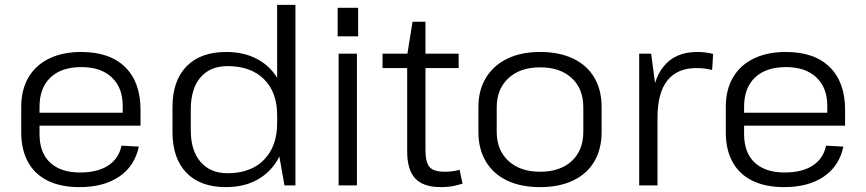

<svg xmlns="http://www.w3.org/2000/svg" viewBox="-20 -760 3551 787"><path d="M306 7Q230 7 176.5 -19Q123 -45 95 -95.5Q67 -146 67 -218V-322Q67 -392 96.5 -442.5Q126 -493 181.5 -520Q237 -547 313 -547Q430 -547 493 -485Q556 -423 556 -309V-245H142V-211Q142 -134 185.5 -93.5Q229 -53 308 -53Q380 -53 423.5 -81.5Q467 -110 478 -163L549 -159Q532 -79 468.5 -36Q405 7 306 7ZM142 -298H483V-326Q483 -401 438 -443Q393 -485 314 -485Q232 -485 187 -442.5Q142 -400 142 -322Z M906 7Q801 7 744 -52Q687 -111 687 -219V-321Q687 -429 744.5 -488Q802 -547 907 -547Q981 -547 1036 -517Q1086 -490 1116 -441V-740H1191V0H1146L1125 -119Q1123 -115 1122 -112Q1091 -55 1036 -24Q981 7 906 7ZM913 -50Q1008 -50 1062 -105Q1116 -160 1116 -255V-288Q1116 -382 1062 -435.5Q1008 -489 913 -489Q841 -489 801.5 -442.5Q762 -396 762 -311V-226Q762 -143 802 -96.5Q842 -50 913 -50Z M1443 -540V0H1368V-540ZM1448 -728V-611H1364V-728Z M1787 7Q1715 7 1682 -28.5Q1649 -64 1649 -140V-481H1548V-540H1650L1671 -671H1724V-540H1860V-481H1724V-145Q1724 -94 1741 -75Q1758 -56 1804 -56Q1819 -56 1834 -58Q1849 -60 1864 -64L1876 -7Q1862 -3 1847.5 0.5Q1833 4 1817.5 5.5Q1802 7 1787 7Z M2194 7Q2115 7 2058.5 -20Q2002 -47 1971.5 -98Q1941 -149 1941 -219V-321Q1941 -391 1972 -441.5Q2003 -492 2059.5 -519.5Q2116 -547 2194 -547Q2272 -547 2329 -520Q2386 -493 2416 -442Q2446 -391 2446 -321V-219Q2446 -149 2416 -98Q2386 -47 2329 -20Q2272 7 2194 7ZM2194 -56Q2276 -56 2323.5 -100Q2371 -144 2371 -220V-320Q2371 -396 2323.5 -440Q2276 -484 2194 -484Q2112 -484 2064 -439.5Q2016 -395 2016 -320V-220Q2016 -145 2064 -100.5Q2112 -56 2194 -56Z M2600 -540H2649L2665 -420Q2677 -458 2698 -485Q2746 -547 2838 -547Q2854 -547 2870.5 -545Q2887 -543 2903 -539L2899 -473Q2869 -481 2834 -481Q2756 -481 2715.5 -430Q2675 -379 2675 -277V0H2600Z M3194 7Q3118 7 3064.5 -19Q3011 -45 2983 -95.5Q2955 -146 2955 -218V-322Q2955 -392 2984.5 -442.5Q3014 -493 3069.5 -520Q3125 -547 3201 -547Q3318 -547 3381 -485Q3444 -423 3444 -309V-245H3030V-211Q3030 -134 3073.5 -93.5Q3117 -53 3196 -53Q3268 -53 3311.5 -81.5Q3355 -110 3366 -163L3437 -159Q3420 -79 3356.5 -36Q3293 7 3194 7ZM3030 -298H3371V-326Q3371 -401 3326 -443Q3281 -485 3202 -485Q3120 -485 3075 -442.5Q3030 -400 3030 -322Z"/></svg>

Font: Pathway Extreme 8pt Thin 12pt Light
Style: Regular
Weight: 300
Version: Version 1.001;gftools[0.9.26]